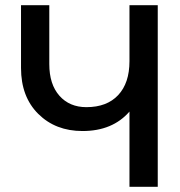

<svg xmlns="http://www.w3.org/2000/svg" viewBox="-20 -720 695 740"><path d="M61 -700H170V-473Q170 -395 209 -351Q248 -307 313 -307Q392 -307 435.5 -353.5Q479 -400 479 -484V-700H588V0H479V-290Q414 -215 298 -215Q194 -215 127.5 -281Q61 -347 61 -458Z"/></svg>

Font: LT Superior Semi-bold
Style: Regular
Weight: 600
Designer: Daniel Lyons
Foundry: LyonsType
Version: Version 1.0